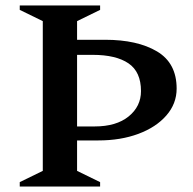

<svg xmlns="http://www.w3.org/2000/svg" viewBox="-20 -680 705 700"><path d="M52 0V-16L136 -57V-603L52 -644V-660H345V-644L261 -603V-535H363Q481 -535 552.5 -492.5Q624 -450 624 -357Q624 -302 586.5 -259Q549 -216 484.5 -192Q420 -168 339 -168H261V-57L345 -16V0ZM318 -480H261V-219H325Q404 -219 449 -255.5Q494 -292 494 -348Q494 -418 448.5 -449Q403 -480 318 -480Z"/></svg>

Font: Spectral SC SemiBold
Style: Regular
Weight: 600
Designer: Jean-Baptiste Levee
Foundry: Production Type
Version: Version 2.001